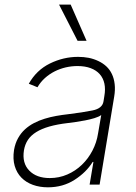

<svg xmlns="http://www.w3.org/2000/svg" viewBox="-20 -800 589 832"><path d="M40.8 -150.2Q45.8 -179 58.1 -201Q70.3 -223 87.9 -239.2Q105.5 -255.3 127.3 -266.7Q149.1 -278.1 173.5 -285.5Q197.8 -293 223.5 -297.6Q249.3 -302.2 274.5 -305Q306.8 -308.9 333.1 -313Q359.4 -317.1 380.7 -321.4Q424 -329.9 428.6 -361.2L432.2 -383.9Q437.5 -413.7 432.4 -437.7Q427.2 -461.6 412.3 -478.5Q397.4 -495.4 373 -504.6Q348.7 -513.8 315.7 -513.8Q290.1 -513.8 264.9 -508Q239.7 -502.1 216.8 -490.6Q193.9 -479 174.7 -461.8Q155.5 -444.6 142.4 -421.9L104.8 -437.1Q137.8 -496.1 196.4 -524.9Q255 -553.6 318.2 -553.6Q342.7 -553.6 364.3 -549.4Q386 -545.1 406.2 -535.5Q425.8 -526.3 440.9 -512.3Q456 -498.2 465 -479Q474.1 -459.9 476.9 -435.4Q479.8 -410.9 474.8 -381L411.6 0H368.3L384.9 -98.4H381.7Q354 -53.3 302.9 -20.6Q252.5 11.7 187.5 11.7Q152.3 11.7 122.7 1.1Q93 -9.6 72.8 -30.2Q52.6 -50.8 43.7 -81Q34.8 -111.2 40.8 -150.2ZM106.9 -60.7Q138.1 -28.4 195.7 -28.4Q236.2 -28.4 271.7 -43.9Q307.2 -59.3 334.7 -85.8Q362.2 -112.2 380.5 -147.2Q398.8 -182.2 404.8 -221.2L418.7 -301.5Q408 -293.7 389 -288Q370 -282.3 348.9 -278.2Q327.8 -274.1 307.4 -271.3Q286.9 -268.5 273.1 -266.7Q228 -261.4 194.2 -251.8Q160.5 -242.2 137.3 -227.8Q114 -213.4 101 -193.9Q88.1 -174.4 83.8 -148.8Q74.9 -93.4 106.9 -60.7ZM235.8 -780.2H286.2L355.1 -623.2H316.1Z"/></svg>

Font: Inter P Extra Light
Style: Italic
Weight: 200
Italic angle: 9.39999°
Designer: Rasmus Andersson
Foundry: rsms
Version: Version 3.018;git-588b23468